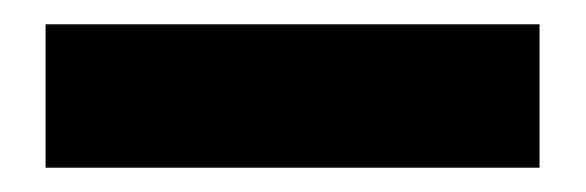

<svg xmlns="http://www.w3.org/2000/svg" viewBox="-20 0 482 158"><path d="M17.5 138V20H424V138Z"/></svg>

Font: Anek Gurmukhi
Style: Bold
Weight: 700
Designer: Sarang Kulkarni (Gurmukhi), Yesha Goshar (Latin)
Foundry: Ek Type
Version: Version 1.003